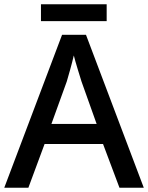

<svg xmlns="http://www.w3.org/2000/svg" viewBox="-20 -880 695 900"><path d="M480 -860H172V-781H480ZM540 0H654L383 -717H271L0 0H113L189 -205H463ZM362 -498 433 -299H221L293 -498C301 -525 316 -577 326 -620C333 -590 356 -518 362 -498Z"/></svg>

Font: Noto Sans Georgian Medium
Style: Regular
Weight: 500
Designer: Monotype Design Team, Akaki Razmadze
Foundry: Google LLC
Version: Version 2.005